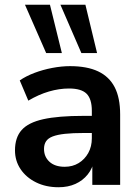

<svg xmlns="http://www.w3.org/2000/svg" viewBox="-20 -777 587 807"><path d="M226 10Q173 10 131.5 -10.5Q90 -31 66.5 -66Q43 -101 43 -145Q43 -199 71 -230.5Q99 -262 162 -276Q225 -290 331 -290H381V-218H332Q285 -218 253 -214.5Q221 -211 201.5 -203.5Q182 -196 173.5 -183Q165 -170 165 -151Q165 -118 188 -97Q211 -76 252 -76Q285 -76 310.5 -91.5Q336 -107 351 -134Q366 -161 366 -196V-311Q366 -361 344 -383Q322 -405 270 -405Q229 -405 186 -392.5Q143 -380 99 -354L63 -439Q89 -457 124.5 -470.5Q160 -484 199.5 -491.5Q239 -499 274 -499Q346 -499 392.5 -477Q439 -455 462 -410.5Q485 -366 485 -296V0H368V-104H376Q369 -69 348.5 -43.5Q328 -18 297 -4Q266 10 226 10ZM322 -554 234 -757H339L388 -554ZM174 -554 85 -757H190L240 -554Z"/></svg>

Font: NunitoSans3
Style: Bold
Weight: 700
Designer: Vernon Adams
Foundry: Vernon Adams
Version: Version 3.101;gftools[0.9.27]